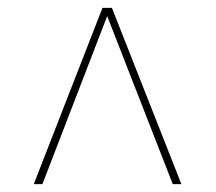

<svg xmlns="http://www.w3.org/2000/svg" viewBox="-20 -734 550 489"><path d="M66 -265 241 -714H265L442 -265H420L253 -693L88 -265Z"/></svg>

Font: Noto Serif Display SemiCondensed Medium
Style: Italic
Weight: 500
Width: 4
Italic angle: -12°
Designer: Monotype Design Team
Foundry: Monotype Imaging Inc.
Version: Version 2.009